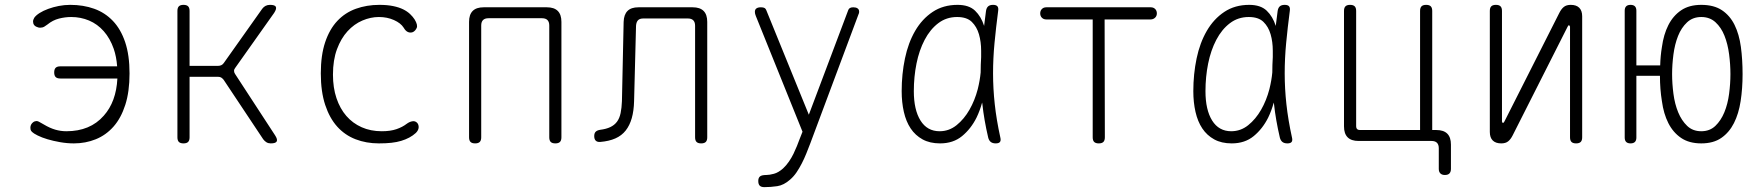

<svg xmlns="http://www.w3.org/2000/svg" viewBox="-20 -580 7240 790"><path d="M513 -278Q513 -203 495.5 -148.5Q478 -94 447 -59Q416 -24 374 -7Q332 10 284 10Q256 10 227.5 5Q199 0 175.5 -7Q152 -14 135 -22.5Q118 -31 112 -37Q107 -42 106 -46Q105 -50 105 -54Q105 -60 107 -65Q109 -70 113 -74Q118 -79 122.5 -80.5Q127 -82 130 -82Q135 -82 140.5 -79Q146 -76 160 -68Q185 -53 207.5 -46.5Q230 -40 253 -40Q351 -40 407 -104Q458 -161 463 -257H228Q215 -257 209 -263Q203 -269 203 -282Q203 -295 209 -301Q215 -307 228 -307H462Q459 -347 448 -379Q433 -422 407 -451.5Q381 -481 346.5 -495.5Q312 -510 273 -510Q248 -510 222.5 -503.5Q197 -497 175 -479Q170 -475 162.5 -470.5Q155 -466 145 -466Q142 -466 139.5 -466.5Q137 -467 135 -468Q125 -471 120.5 -477Q116 -483 116 -491Q116 -496 117.5 -499.5Q119 -503 121 -507Q128 -517 143 -526.5Q158 -536 178.5 -543.5Q199 -551 222 -555.5Q245 -560 269 -560Q323 -560 367.5 -544Q412 -528 444.5 -494Q477 -460 495 -406.5Q513 -353 513 -278Z M735 10Q722 10 716 4Q710 -2 710 -15V-535Q710 -548 716 -554Q722 -560 735 -560Q748 -560 754 -554Q760 -548 760 -535V-309H877Q885 -309 891 -312Q897 -315 901 -321L1059 -544Q1065 -552 1073 -556Q1081 -560 1091 -560Q1111 -560 1115 -552Q1119 -544 1108 -527L948 -301Q943 -295 943 -288.5Q943 -282 947 -276L1112 -23Q1123 -6 1118.5 2Q1114 10 1094 10Q1084 10 1076.5 5.5Q1069 1 1063 -7L900 -252Q895 -258 890 -261Q885 -264 877 -264H760V-15Q760 -2 754 4Q748 10 735 10Z M1300 -278Q1300 -353 1318 -406.5Q1336 -460 1368 -494Q1400 -528 1444.5 -544Q1489 -560 1541 -560Q1573 -560 1597.5 -555Q1622 -550 1639 -541.5Q1656 -533 1667.5 -522Q1679 -511 1686 -500Q1700 -477 1694.5 -465Q1689 -453 1679 -448Q1669 -444 1659 -448Q1649 -452 1641 -466Q1629 -485 1601 -497.5Q1573 -510 1539 -510Q1505 -510 1471 -495.5Q1437 -481 1410 -451.5Q1383 -422 1366.5 -377.5Q1350 -333 1350 -273Q1350 -219 1364.5 -176Q1379 -133 1405 -103Q1431 -73 1468 -56.5Q1505 -40 1551 -40Q1586 -40 1611 -48.5Q1636 -57 1654 -71Q1665 -79 1676.5 -81Q1688 -83 1696 -75Q1700 -71 1701.5 -65.5Q1703 -60 1702.5 -54.5Q1702 -49 1699 -43.5Q1696 -38 1691 -33Q1679 -22 1664 -14Q1649 -6 1631 -0.5Q1613 5 1590.5 7.5Q1568 10 1539 10Q1487 10 1443 -7Q1399 -24 1367.5 -59Q1336 -94 1318 -148.5Q1300 -203 1300 -278Z M1935 10Q1922 10 1916 4Q1910 -2 1910 -15V-490Q1910 -520 1925 -535Q1940 -550 1970 -550H2230Q2260 -550 2275 -535Q2290 -520 2290 -490V-15Q2290 -2 2284 4Q2278 10 2265 10Q2252 10 2246 4Q2240 -2 2240 -15V-475Q2240 -490 2232.5 -497.5Q2225 -505 2210 -505H1990Q1975 -505 1967.5 -497.5Q1960 -490 1960 -475V-15Q1960 -2 1954 4Q1948 10 1935 10Z M2546 -490Q2547 -520 2562 -535Q2577 -550 2607 -550H2830Q2860 -550 2875 -535Q2890 -520 2890 -490V-15Q2890 -2 2884 4Q2878 10 2865 10Q2852 10 2846 4Q2840 -2 2840 -15V-474Q2840 -489 2832.5 -496.5Q2825 -504 2810 -504H2627Q2612 -504 2605 -496.5Q2598 -489 2597 -474L2589 -164Q2588 -124 2579.5 -94Q2571 -64 2554.5 -43Q2538 -22 2512 -10.5Q2486 1 2450 4Q2438 5 2431.5 -1Q2425 -7 2425 -20Q2425 -32 2431 -38Q2437 -44 2450 -46Q2474 -49 2491 -57Q2508 -65 2518.5 -79Q2529 -93 2533.5 -114.5Q2538 -136 2539 -164Z M3269 -5 3282 -38 3090 -514Q3088 -519 3087 -523Q3086 -527 3086 -531Q3086 -541 3092.5 -545.5Q3099 -550 3111 -550Q3121 -550 3126 -547Q3131 -544 3133 -538L3308 -108L3470 -538Q3472 -544 3477 -547Q3482 -550 3491 -550Q3502 -550 3508.5 -545.5Q3515 -541 3515 -532Q3515 -529 3514.5 -526.5Q3514 -524 3512 -520L3314 10Q3306 31 3297.5 52Q3289 73 3279 92.5Q3269 112 3257.5 129Q3246 146 3231 159Q3205 182 3178 186Q3151 190 3125 190Q3112 190 3106 184Q3100 178 3100 165V164Q3100 152 3107 146Q3114 140 3133 140Q3146 140 3164.5 135Q3183 130 3202 113Q3215 101 3226 85Q3237 69 3245 52.5Q3253 36 3259 21Q3265 6 3269 -5Z M3848 10Q3806 10 3776 -6.5Q3746 -23 3727 -51.5Q3708 -80 3699 -119.5Q3690 -159 3690 -205Q3690 -275 3703.5 -339.5Q3717 -404 3745.5 -453Q3774 -502 3817.5 -531Q3861 -560 3920 -560Q3967 -560 3992 -536Q4017 -512 4029 -474V-472Q4033 -503 4037 -535Q4039 -548 4046 -554Q4053 -560 4066 -560Q4079 -560 4084 -554Q4089 -548 4087 -535Q4078 -466 4072 -403Q4066 -340 4066 -278Q4066 -216 4073 -151.5Q4080 -87 4096 -14Q4099 -2 4094.5 4Q4090 10 4077 10Q4064 10 4056.5 4Q4049 -2 4046 -14Q4029 -87 4022 -152Q4022 -155 4021 -158Q4012 -125 3998 -96Q3975 -50 3938.5 -20Q3902 10 3848 10ZM3846 -40Q3885 -40 3916 -65Q3947 -90 3969 -128.5Q3991 -167 4003 -213Q4012 -249 4015 -282Q4015 -313 4017 -345V-371Q4017 -408 4008 -439Q3999 -470 3978.5 -490Q3958 -510 3918 -510Q3874 -510 3840.5 -484.5Q3807 -459 3784.5 -416Q3762 -373 3751 -318.5Q3740 -264 3740 -205Q3740 -128 3767.5 -84Q3795 -40 3846 -40Z M4476 -500H4285Q4274 -500 4267 -507Q4260 -514 4260 -525Q4260 -536 4267 -543Q4274 -550 4285 -550H4715Q4726 -550 4733 -543Q4740 -536 4740 -525Q4740 -514 4732.5 -507Q4725 -500 4714 -500H4525L4526 -15Q4526 -2 4520 4Q4514 10 4501 10Q4488 10 4482 4Q4476 -2 4476 -15Z M5048 10Q5006 10 4976 -6.5Q4946 -23 4927 -51.5Q4908 -80 4899 -119.5Q4890 -159 4890 -205Q4890 -275 4903.5 -339.5Q4917 -404 4945.5 -453Q4974 -502 5017.5 -531Q5061 -560 5120 -560Q5167 -560 5192 -536Q5217 -512 5229 -474V-472Q5233 -503 5237 -535Q5239 -548 5246 -554Q5253 -560 5266 -560Q5279 -560 5284 -554Q5289 -548 5287 -535Q5278 -466 5272 -403Q5266 -340 5266 -278Q5266 -216 5273 -151.5Q5280 -87 5296 -14Q5299 -2 5294.5 4Q5290 10 5277 10Q5264 10 5256.5 4Q5249 -2 5246 -14Q5229 -87 5222 -152Q5222 -155 5221 -158Q5212 -125 5198 -96Q5175 -50 5138.5 -20Q5102 10 5048 10ZM5046 -40Q5085 -40 5116 -65Q5147 -90 5169 -128.5Q5191 -167 5203 -213Q5212 -249 5215 -282Q5215 -313 5217 -345V-371Q5217 -408 5208 -439Q5199 -470 5178.5 -490Q5158 -510 5118 -510Q5074 -510 5040.5 -484.5Q5007 -459 4984.5 -416Q4962 -373 4951 -318.5Q4940 -264 4940 -205Q4940 -128 4967.5 -84Q4995 -40 5046 -40Z M5950 115Q5950 127 5944 133.5Q5938 140 5925 140Q5913 140 5906.5 133.5Q5900 127 5900 115V30Q5900 15 5892.5 7.5Q5885 0 5870 0H5570Q5540 0 5525 -15Q5510 -30 5510 -60V-535Q5510 -548 5516 -554Q5522 -560 5535 -560Q5548 -560 5554 -554Q5560 -548 5560 -535V-60Q5560 -53 5564 -49Q5568 -45 5575 -45H5823V-535Q5823 -548 5829 -554Q5835 -560 5848 -560Q5861 -560 5867 -554Q5873 -548 5873 -535V-45H5890Q5920 -45 5935 -30Q5950 -15 5950 15Z M6110 -37V-535Q6110 -548 6116 -554Q6122 -560 6135 -560Q6148 -560 6154 -554Q6160 -548 6160 -535V-80Q6162 -74 6164 -74Q6166 -74 6167 -76L6170 -80L6396 -527Q6404 -543 6414.5 -551.5Q6425 -560 6443 -560Q6466 -560 6478 -548Q6490 -536 6490 -513V-15Q6490 -2 6484 4Q6478 10 6465 10Q6452 10 6446 4Q6440 -2 6440 -15V-470Q6438 -476 6436 -476Q6434 -476 6433 -475L6430 -470L6204 -23Q6196 -7 6185.5 1.5Q6175 10 6157 10Q6134 10 6122 -2Q6110 -14 6110 -37Z M6713 -536V-311H6811Q6812 -350 6818 -386Q6825 -438 6844.5 -476.5Q6864 -515 6897 -537.5Q6930 -560 6980 -560Q7032 -560 7065 -538Q7098 -516 7117 -477.5Q7136 -439 7143 -387Q7150 -335 7150 -275Q7150 -216 7142 -164Q7134 -112 7114.5 -73.5Q7095 -35 7062.5 -12.5Q7030 10 6980 10Q6930 10 6897 -12.5Q6864 -35 6844.5 -73.5Q6825 -112 6818 -164Q6810 -213 6810 -268H6713V-14Q6713 -2 6707 4Q6701 10 6689 10Q6677 10 6671 4Q6665 -2 6665 -14V-536Q6665 -548 6671 -554Q6677 -560 6689 -560Q6701 -560 6707 -554Q6713 -548 6713 -536ZM6980 -40Q7015 -40 7038 -62Q7061 -84 7075 -118Q7089 -152 7094.5 -194Q7100 -236 7100 -275Q7100 -315 7094.5 -357Q7089 -399 7075.5 -433Q7062 -467 7038.5 -488.5Q7015 -510 6980 -510Q6945 -510 6921.5 -488Q6898 -466 6884.5 -432Q6871 -398 6865.5 -356Q6860 -314 6860 -275Q6860 -236 6865.5 -194Q6871 -152 6885 -118Q6899 -84 6922 -62Q6945 -40 6980 -40Z"/></svg>

Font: Maple Mono Thin
Style: Regular
Weight: 250
Monospace: yes
Designer: subframe7536
Version: Version 7.000